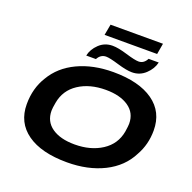

<svg xmlns="http://www.w3.org/2000/svg" viewBox="-169 -1176 1355 1356"><g transform="rotate(20 508.0 -497.5)"><path d="M418 -924.8 433.1 -1006.8H827.1L813 -924.8ZM346.2 -743.2Q356.4 -792.5 397.9 -832.3Q439.5 -872.1 499 -872.1Q541 -872.1 609.9 -851.1Q678.7 -830.1 707 -830.1Q746.6 -830.1 768.1 -872.1H844.2Q833 -822.3 790.5 -782.2Q748 -742.2 689 -742.2Q647.9 -742.2 578.4 -763.2Q508.8 -784.2 481.9 -784.2Q440.9 -784.2 418.9 -743.2ZM475.1 12.2Q282.2 12.2 175.5 -63.5Q68.8 -139.2 68.8 -277.8Q68.8 -397 126 -488.8Q185.1 -589.8 300.5 -644.5Q416 -699.2 567.9 -699.2Q760.7 -699.2 867.9 -623.3Q975.1 -547.4 975.1 -408.2Q975.1 -302.7 925.8 -215.8Q870.6 -106.4 752 -47.1Q633.3 12.2 475.1 12.2ZM482.9 -125Q603 -125 687.3 -179.7Q771.5 -234.4 789.1 -333Q795.9 -376.5 795.9 -394Q795.9 -475.1 731.9 -519Q668 -563 560.1 -563Q439.9 -563 357.2 -508.8Q274.4 -454.6 256.8 -356Q249 -313.5 249 -293.9Q249 -212.9 312 -168.9Q375 -125 482.9 -125Z"/></g></svg>

Font: Archivo Expanded
Style: Bold Italic
Weight: 700
Width: 7
Italic angle: -10°
Designer: Hector Gatti
Foundry: Omnibus-Type
Version: Version 2.001